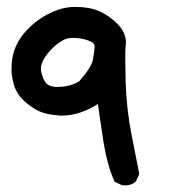

<svg xmlns="http://www.w3.org/2000/svg" viewBox="-20 -360 540 562"><path d="M161.1 -21.5Q154.3 -21.5 148.4 -22.5Q118.2 -24.4 96.2 -33.7Q74.2 -43 49.8 -65.4Q25.4 -87.9 18.6 -120.1Q13.7 -140.6 13.7 -156.2Q13.7 -171.9 15.6 -185.5Q22.5 -241.2 74.2 -287.1Q100.6 -310.5 133.8 -325.2Q167 -339.8 200.2 -339.8Q240.2 -339.8 268.6 -328.1Q296.9 -316.4 322.8 -291Q348.6 -265.6 348.6 -235.4Q348.6 -232.4 347.7 -224.1Q346.7 -215.8 346.7 -188.5Q346.7 -161.1 347.7 -120.1Q350.6 -40 364.3 30.3Q377.9 100.6 387.7 149.4L377.9 170.9Q369.1 178.7 360.8 180.7Q352.5 182.6 347.7 182.6Q337.9 182.6 335.9 181.6L315.4 171.9Q293.9 125 282.2 50.8Q272.5 -11.7 266.6 -55.7Q241.2 -39.1 213.9 -30.3Q186.5 -21.5 161.1 -21.5ZM256.8 -225.6Q256.8 -235.4 236.3 -242.2Q215.8 -249 195.3 -249Q181.6 -249 174.3 -246.6Q167 -244.1 161.1 -240.2Q144.5 -231.4 126 -210.9Q99.6 -181.6 99.6 -158.2Q99.6 -154.3 100.6 -150.4Q106.4 -122.1 120.1 -112.3Q129.9 -105.5 147.5 -105.5Q184.6 -105.5 211.9 -122.1Q248 -163.1 252 -185.5Q256.8 -210 256.8 -225.6Z"/></svg>

Font: JasonHandwriting2
Style: SemiBold
Weight: 600
Version: Version 1.04.7